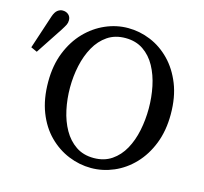

<svg xmlns="http://www.w3.org/2000/svg" viewBox="-114 -799 986 928"><g transform="rotate(15 379.0 -335.0)"><path d="M417 15Q359 15 304 -7.5Q249 -30 205 -74Q161 -118 135.5 -183.5Q110 -249 110 -335Q110 -417 136 -482Q162 -547 205.5 -592Q249 -637 304 -661Q359 -685 417 -685Q475 -685 529.5 -662.5Q584 -640 627.5 -595.5Q671 -551 697 -486Q723 -421 723 -335Q723 -253 697.5 -188Q672 -123 628.5 -77.5Q585 -32 530 -8.5Q475 15 417 15ZM417 -35Q469 -35 506.5 -60.5Q544 -86 567.5 -128.5Q591 -171 602 -224.5Q613 -278 613 -335Q613 -391 602 -444.5Q591 -498 567.5 -541Q544 -584 506.5 -609.5Q469 -635 417 -635Q365 -635 327.5 -609.5Q290 -584 266 -541Q242 -498 230.5 -444.5Q219 -391 219 -335Q219 -278 230.5 -224.5Q242 -171 266 -128.5Q290 -86 327.5 -60.5Q365 -35 417 -35ZM-12 -474 44 -644Q52 -667 64 -676Q76 -685 89 -685Q107 -685 118.5 -674.5Q130 -664 130 -647Q130 -634 125 -624Q120 -614 108 -595L19 -460Z"/></g></svg>

Font: Source Serif 4
Style: Regular
Weight: 400
Designer: Frank Grießhammer
Foundry: Adobe
Version: Version 4.005;hotconv 1.1.0;makeotfexe 2.6.0